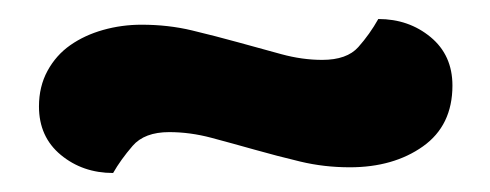

<svg xmlns="http://www.w3.org/2000/svg" viewBox="-20 -361 516 202"><path d="M319 -298Q345 -298 357 -311.5Q369 -325 378 -341Q410 -341 433 -322Q456 -303 456 -271Q456 -229 425 -207Q394 -185 348 -185Q321 -185 296 -191Q271 -197 248 -203.5Q225 -210 202.5 -216Q180 -222 158 -222Q132 -222 119.5 -207.5Q107 -193 99 -179Q67 -179 44 -198Q21 -217 21 -249Q21 -270 30 -286.5Q39 -303 54 -313.5Q69 -324 88.5 -329.5Q108 -335 129 -335Q157 -335 182 -329Q207 -323 230.5 -316.5Q254 -310 276 -304Q298 -298 319 -298Z"/></svg>

Font: Baloo Tammudu 2 SemiBold
Style: Regular
Weight: 600
Designer: Maithili Shingre, Omkar Shende and Ek Type
Foundry: Ek Type
Version: Version 1.640;hotconv 1.0.111;makeotfexe 2.5.65597; ttfautoh